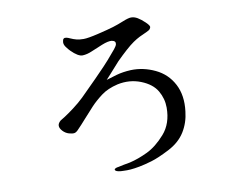

<svg xmlns="http://www.w3.org/2000/svg" viewBox="-80 -809 1160 949"><g transform="rotate(-10 500.0 -335.0)"><path d="M462 -422Q481 -428 515 -438Q547 -447 588 -449Q650 -451 709 -423Q768 -395 798 -337.5Q828 -280 818 -201Q812 -145 784 -100Q756 -55 700.5 -26.5Q645 2 609.5 12.5Q574 23 547.5 28Q521 33 502 34.5Q483 36 466 35Q452 35 442 33Q432 31 428 28Q424 25 424 21Q424 17 436 13Q438 13 443 12Q447 11 471 6L504 0Q547 -10 594 -32.5Q641 -55 685.5 -105.5Q730 -156 730 -236Q730 -281 707 -320.5Q684 -360 628.5 -382Q573 -404 511 -391Q460 -379 427.5 -354.5Q395 -330 371.5 -305Q348 -280 322.5 -251Q297 -222 283 -208Q270 -193 260 -191Q250 -189 232.5 -194Q215 -199 202 -213Q189 -227 189 -239.5Q189 -252 203 -264Q207 -266 226.5 -278.5Q246 -291 274.5 -312.5Q303 -334 326.5 -356.5Q350 -379 408.5 -438.5Q467 -498 484 -518L524 -565Q536 -580 537.5 -588Q539 -596 535 -601Q531 -606 520 -608Q502 -610 469.5 -597Q437 -584 413 -573.5Q389 -563 366.5 -562Q344 -561 309 -596Q301 -604 291 -617.5Q281 -631 282 -643.5Q283 -656 288 -660Q293 -664 302 -662Q308 -661 321 -655Q334 -649 349 -645Q363 -641 385 -641Q407 -641 459.5 -653.5Q512 -666 538 -674Q564 -682 592 -693.5Q620 -705 634 -705Q650 -705 666 -695.5Q682 -686 700.5 -668.5Q719 -651 719 -643Q719 -639 715 -633Q711 -627 697 -621L660 -604Q644 -596 626.5 -584Q609 -572 585 -550.5Q561 -529 535 -503L483 -445Z"/></g></svg>

Font: ChillKai
Style: Regular
Weight: 400
Designer: ChillType
Foundry: 寒蝉字型
Version: Version 2.000